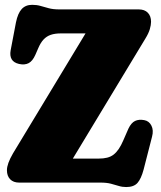

<svg xmlns="http://www.w3.org/2000/svg" viewBox="-20 -738 650 776"><path d="M567.5 -582 237.5 -36 76.5 -97H378.5Q398.5 -97 413.2 -100.8Q428 -104.5 439.2 -113.2Q450.5 -122 460 -136Q469.5 -150 478.5 -171L499 -218Q510.5 -242 526 -249.2Q541.5 -256.5 563 -252.5Q582.5 -249 592 -230.2Q601.5 -211.5 594.5 -185.5L560.5 -53Q550.5 -15.5 535.8 1.2Q521 18 490 18Q474 18 459.8 13.5Q445.5 9 428.2 4.5Q411 0 386 0H57.5Q34 0 21 -13.5Q8 -27 8 -50Q8 -63 14 -79.8Q20 -96.5 32.5 -118L366.5 -670.5L402.5 -603H226Q202 -603 185.2 -597.2Q168.5 -591.5 156.2 -578.5Q144 -565.5 134.5 -543L122.5 -515.5Q111.5 -491 95.8 -482.8Q80 -474.5 57 -479.5Q35.5 -484.5 27.2 -498.5Q19 -512.5 23 -534.5L44.5 -647.5Q52 -684.5 67.8 -701.5Q83.5 -718.5 110 -718.5Q128.5 -718.5 144 -714Q159.5 -709.5 177 -704.8Q194.5 -700 219.5 -700H540.5Q564.5 -700 577.5 -686.5Q590.5 -673 590.5 -650Q590.5 -637 585.5 -620Q580.5 -603 567.5 -582Z"/></svg>

Font: Fraunces 144pt S100 Black
Style: Regular
Weight: 900
Version: Version 1.000